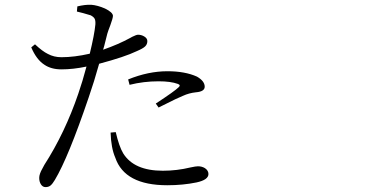

<svg xmlns="http://www.w3.org/2000/svg" viewBox="-20 -766 1540 801"><path d="M169.9 14.6Q158.2 14.6 150.9 3.4Q143.6 -7.8 143.6 -23.9Q143.6 -40 157.2 -63.5Q162.1 -72.3 165 -78.1Q251 -211.9 306.6 -375Q324.2 -425.8 340.8 -488.3Q285.2 -476.6 236.3 -476.6Q193.4 -476.6 165 -496.1Q131.8 -517.6 110.4 -568.4L126 -581.1Q157.2 -551.8 179.7 -541Q205.1 -527.3 236.3 -527.3Q290 -527.3 354.5 -542Q374 -622.1 377.9 -664.1Q378.9 -679.7 375 -687.5Q371.1 -695.3 358.4 -702.1Q323.2 -712.9 300.8 -717.8L302.7 -739.3Q335 -747.1 360.4 -746.1Q386.7 -744.1 418 -730.5Q450.2 -714.8 451.2 -700.2Q451.2 -690.4 440.4 -661.1Q431.6 -638.7 427.7 -625.5Q423.8 -612.3 415 -575.2Q412.1 -564.5 410.2 -558.6Q474.6 -581.1 524.4 -608.4Q526.4 -609.4 531.2 -612.3Q548.8 -621.1 555.7 -621.1Q569.3 -621.1 581.1 -614.3Q594.7 -606.4 594.7 -594.7Q594.7 -581.1 585.4 -572.3Q576.2 -563.5 550.8 -552.7Q500 -528.3 393.6 -500Q373 -425.8 349.6 -358.4Q264.6 -108.4 209 -15.6Q199.2 1 190.9 7.8Q182.6 14.6 169.9 14.6ZM677.7 6.8Q500 6.8 460.9 -108.4Q443.4 -148.4 441.4 -212.9L462.9 -214.8Q476.6 -155.3 494.1 -126Q539.1 -53.7 659.2 -53.7Q717.8 -53.7 774.4 -67.4Q796.9 -72.3 805.7 -72.3Q822.3 -72.3 835 -64.5Q849.6 -54.7 849.6 -40Q849.6 -15.6 799.8 -4.9Q743.2 6.8 677.7 6.8ZM641.6 -317.4 629.9 -334Q709 -385.7 725.6 -402.3Q735.4 -411.1 721.7 -416Q692.4 -426.8 641.6 -426.8Q579.1 -426.8 520.5 -412.1L514.6 -434.6Q598.6 -468.8 678.7 -468.8Q752 -468.8 801.8 -446.3Q834 -427.7 834 -404.3Q834 -383.8 796.9 -380.9Q768.6 -377.9 743.2 -366.2Q720.7 -357.4 661.1 -327.1Q647.5 -320.3 641.6 -317.4Z"/></svg>

Font: Bpmf GenRyu Min R
Style: R
Weight: 400
Foundry: But Ko
Version: Version 1.320